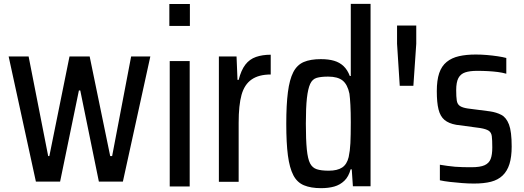

<svg xmlns="http://www.w3.org/2000/svg" viewBox="-20 -892 2729 1000"><path d="M167 54 25 -598H129L231 -79H237L342 -598H447L554 -79H564L663 -598H763L620 54H495L398 -421H391L293 54Z M862 -757V-871H969V-757ZM864 79V-574H968V79Z M1120 55V-598H1212L1217 -476H1223Q1236 -527 1258 -555.5Q1280 -584 1313.5 -595.5Q1347 -607 1390 -607V-504Q1328 -504 1290.5 -478Q1253 -452 1238 -398Q1223 -344 1223 -253V55Z M1652 88Q1599 88 1563 73Q1527 58 1507.5 20Q1488 -18 1479.5 -82.5Q1471 -147 1471 -247Q1471 -346 1479.5 -412Q1488 -478 1507.5 -516Q1527 -554 1562 -569Q1597 -584 1651 -584Q1691 -584 1720 -575.5Q1749 -567 1769.5 -547.5Q1790 -528 1802 -496H1807V-872H1910V78H1818L1812 -10H1806Q1796 28 1773.5 49.5Q1751 71 1721 79.5Q1691 88 1652 88ZM1692 -3Q1737 -3 1762 -19.5Q1787 -36 1796 -74Q1803 -106 1805 -146.5Q1807 -187 1807 -255Q1807 -308 1805 -345Q1803 -382 1800 -404Q1790 -452 1764.5 -472.5Q1739 -493 1689 -493Q1652 -493 1629.5 -486.5Q1607 -480 1595.5 -455Q1584 -430 1578.5 -381Q1573 -332 1573 -248Q1573 -164 1578 -114Q1583 -64 1595 -41Q1607 -18 1630 -10.5Q1653 -3 1692 -3Z M2062 -445 2048 -664V-759H2148V-664L2133 -445Z M2448 64Q2419 64 2387 61.5Q2355 59 2324 55.5Q2293 52 2271 47V-34Q2290 -31 2310.5 -28Q2331 -25 2350.5 -23.5Q2370 -22 2391.5 -21.5Q2413 -21 2435 -21Q2481 -21 2504 -31.5Q2527 -42 2535.5 -64Q2544 -86 2544 -124Q2544 -163 2541.5 -182.5Q2539 -202 2525.5 -211Q2512 -220 2482 -225L2356 -242Q2317 -249 2295 -267.5Q2273 -286 2264 -322Q2255 -358 2255 -417Q2255 -474 2267.5 -511Q2280 -548 2306.5 -569.5Q2333 -591 2371 -599.5Q2409 -608 2458 -608Q2487 -608 2516 -605.5Q2545 -603 2572 -599Q2599 -595 2617 -590V-508Q2596 -514 2572.5 -517Q2549 -520 2522 -521.5Q2495 -523 2465 -523Q2427 -523 2403 -515Q2379 -507 2367.5 -485.5Q2356 -464 2356 -422Q2356 -388 2359 -368.5Q2362 -349 2375.5 -340Q2389 -331 2416 -327L2532 -312Q2566 -307 2591.5 -293.5Q2617 -280 2631 -243.5Q2645 -207 2645 -129Q2645 -75 2633.5 -38Q2622 -1 2598 22Q2574 45 2537.5 54.5Q2501 64 2448 64Z"/></svg>

Font: Farlight84_Sys_V01
Style: Regular
Weight: 400
Designer: Ryoko NISHIZUKA  (kana, bopomofo & ideographs); Paul D. Hunt (Latin, Greek & Cyrillic); Sandoll Communications , Soo-you
Foundry: Adobe
Version: Version 2.004;October 29, 2024;FontCreator 14.0.0.2814 64-bi